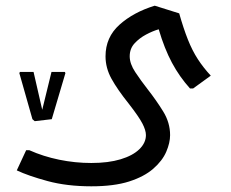

<svg xmlns="http://www.w3.org/2000/svg" viewBox="-20 -453 813 675"><path d="M301 202Q215 202 147 183.5Q79 165 39 146L72 75H83Q132 97 188 108.5Q244 120 301 120Q361 120 404 107Q447 94 470 71.5Q493 49 493 22Q493 5 480.5 -19Q468 -43 433 -88Q393 -138 372 -176Q351 -214 351 -255Q351 -322 400 -366Q449 -410 524 -433L610 -406Q625 -353 640.5 -314Q656 -275 675.5 -245Q695 -215 721 -187L659 -142H648Q611 -183 584.5 -232.5Q558 -282 538 -350Q517 -344 493.5 -331.5Q470 -319 453 -300.5Q436 -282 436 -255Q436 -229 455.5 -199.5Q475 -170 500 -138Q529 -101 553.5 -61.5Q578 -22 578 22Q578 49 564.5 80.5Q551 112 519 140Q487 168 434 185Q381 202 301 202ZM102 -27 94 -34 48 -196 50 -200H98L131 -56L126 -57L161 -200H208L210 -196L162 -34Z"/></svg>

Font: Fustat Medium
Style: Regular
Weight: 500
Designer: Mohamed Gaber, Khaled Hosny, Laura Garcia Mut
Foundry: Kief Type Foundry, Alif Type Foundry, Hard Type Foundry
Version: Version 1.007